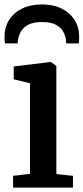

<svg xmlns="http://www.w3.org/2000/svg" viewBox="-24 -847 377 867"><path d="M35 0V-53L111.5 -62V-471L38 -489V-547L203.5 -567H206L230.5 -549V-61L305.5 -53V0ZM165.5 -827Q217 -827 254.8 -808Q292.5 -789 313 -756.2Q333.5 -723.5 333.5 -681.5Q333.5 -675 333 -666Q332.5 -657 332 -651H274.5Q275 -654 274.8 -658.5Q274.5 -663 273.5 -668.5Q271 -687.5 260.5 -705.8Q250 -724 227.2 -735.8Q204.5 -747.5 165.5 -747.5Q126.5 -747.5 104 -735.5Q81.5 -723.5 71 -705.5Q60.5 -687.5 57.5 -668.5Q57 -663 56.5 -658.5Q56 -654 56 -651H-1.5Q-3 -657 -3.2 -666Q-3.5 -675 -3.5 -682Q-3.5 -723.5 16.8 -756.2Q37 -789 75 -808Q113 -827 165.5 -827Z"/></svg>

Font: Merriweather 20pt SemiBold
Style: Regular
Weight: 600
Version: Version 2.100